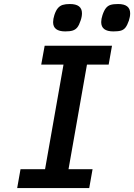

<svg xmlns="http://www.w3.org/2000/svg" viewBox="-20 -958 683 978"><path d="M84.5 -96H209.5L303.5 -629H190L207.5 -725H550.5L533.5 -629H423L329 -96H451.5L434.5 0H67.5ZM250.5 -845Q250.5 -861.5 257 -881.5Q264.5 -904.5 274.8 -916.5Q285 -928.5 299.2 -933Q313.5 -937.5 336 -937.5Q397.5 -937.5 397.5 -890.5Q397.5 -872.5 390.5 -853Q383 -830 373.8 -818.5Q364.5 -807 350.5 -802.5Q336.5 -798 312.5 -798Q250.5 -798 250.5 -845ZM495.5 -845.5Q495.5 -861.5 502 -881Q510 -905 519.8 -917Q529.5 -929 543.5 -933.2Q557.5 -937.5 581.5 -937.5Q643 -937.5 643 -890Q643 -873 636.5 -853Q628.5 -830 619.5 -818.2Q610.5 -806.5 596.5 -802.2Q582.5 -798 557.5 -798Q495.5 -798 495.5 -845.5Z"/></svg>

Font: JuliaMono SemiBold
Style: Italic
Weight: 600
Italic angle: -9°
Monospace: yes
Designer: cormullion
Foundry: corm
Version: Version 0.056; ttfautohint (v1.8.4)